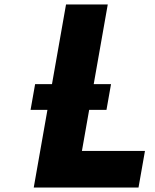

<svg xmlns="http://www.w3.org/2000/svg" viewBox="-20 -845 700 865"><path d="M381.7 -350H459.7L480.2 -466H402.2L465.5 -825H277.5L214.2 -466H138.2L117.7 -350H193.7L132 0H604L633.1 -165H349.1Z"/></svg>

Font: Hussar Wysoki
Style: Obl
Weight: 700
Foundry: Cannot Into Space Fonts
Version: Version 0.92